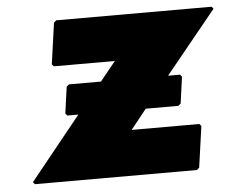

<svg xmlns="http://www.w3.org/2000/svg" viewBox="-43 -570 765 627"><g transform="rotate(-5 339.0 -256.5)"><path d="M429 -207H536L544 -214L556 -301L550 -308H511L678 -513L672 -520H163L155 -513L136 -378L142 -371H342L291 -308H186L178 -301L166 -214L172 -207H208L41 0L47 7H578L586 0L605 -135L599 -142H377Z"/></g></svg>

Font: Hussar Woodtype
Style: BlkObl
Weight: 900
Foundry: Cannot Into Space Fonts
Version: Version 1.07